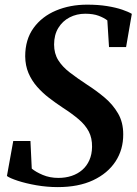

<svg xmlns="http://www.w3.org/2000/svg" viewBox="-20 -772 575 804"><path d="M222 11.5Q177 11.5 132.5 3.8Q88 -4 54.5 -15Q21 -26 9 -35L35.5 -181.5H107.5L113 -66Q129.5 -52 159 -39.5Q188.5 -27 224.5 -27Q254.5 -27 280 -35.5Q305.5 -44 324.5 -60.5Q343.5 -77 354.2 -101.2Q365 -125.5 365.5 -157Q366 -194 351.8 -221.2Q337.5 -248.5 310 -272Q282.5 -295.5 243 -321Q213.5 -340.5 185.5 -362Q157.5 -383.5 135 -409.2Q112.5 -435 99.2 -466.2Q86 -497.5 85.5 -536Q85.5 -606.5 120.5 -654.8Q155.5 -703 214.5 -727.8Q273.5 -752.5 345 -752.5Q391.5 -752.5 428.5 -746.5Q465.5 -740.5 491.8 -731.5Q518 -722.5 532 -714L508 -575H436.5L429.5 -686.5Q416.5 -697 393.5 -705.8Q370.5 -714.5 337 -714.5Q301 -714.5 271.5 -699.2Q242 -684 224.2 -655Q206.5 -626 206.5 -585.5Q206.5 -548 223.8 -520.2Q241 -492.5 272.2 -468.5Q303.5 -444.5 344.5 -417.5Q383.5 -392.5 418 -363.5Q452.5 -334.5 474.2 -297.2Q496 -260 496 -210Q496.5 -146 463.8 -96Q431 -46 369.8 -17.2Q308.5 11.5 222 11.5Z"/></svg>

Font: Merriweather 96pt SemiBold
Style: Italic
Weight: 600
Italic angle: -7.8°
Version: Version 2.101